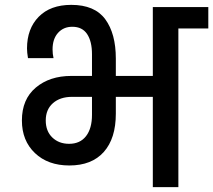

<svg xmlns="http://www.w3.org/2000/svg" viewBox="-20 -769 876 789"><path d="M836 -740V-652H713V0H608V-371H456V-302Q456 -200 406.5 -144.5Q357 -89 265 -89Q177 -89 123.5 -140Q70 -191 70 -274Q70 -361 127 -409Q184 -457 273 -457H358V-546Q358 -599 338 -629Q318 -659 277 -659Q241 -659 218.5 -634Q196 -609 196 -566Q196 -547 200 -530H95Q91 -554 91 -570Q91 -651 139 -700Q187 -749 273 -749Q369 -749 412.5 -690Q456 -631 456 -528V-457H608V-740ZM358 -371H276Q227 -371 197.5 -345Q168 -319 168 -274Q168 -230 195 -204Q222 -178 264 -178Q309 -178 333.5 -209.5Q358 -241 358 -297Z"/></svg>

Font: Poppins Medium A&M
Style: Regular
Weight: 500
Designer: Ninad Kale (Devanagari), Jonny Pinhorn (Latin)
Foundry: Indian Type Foundry
Version: 4.004